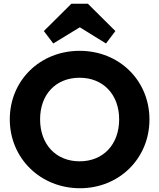

<svg xmlns="http://www.w3.org/2000/svg" viewBox="-20 -988 846 1020"><path d="M405 12C614 12 774 -147 774 -353C774 -560 614 -718 403 -718C192 -718 32 -560 32 -354C32 -148 194 12 405 12ZM193 -354C193 -487 277 -575 403 -575C528 -575 613 -486 613 -354C613 -221 529 -131 403 -131C277 -131 193 -221 193 -354ZM213 -823 263 -757 404 -843 543 -757 593 -823 447 -968H359Z"/></svg>

Font: MV Cash
Style: Bold
Weight: 700
Designer: Rodrigo Fuenzalida
Foundry: fragTYPE
Version: Version 1.100;Glyphs 3.1.2 (3151)